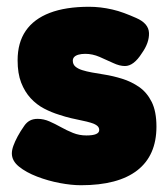

<svg xmlns="http://www.w3.org/2000/svg" viewBox="-20 -529 497 567"><path d="M219 18Q191 18 156.5 11.5Q122 5 89.5 -7.5Q57 -20 36 -37Q15 -54 15 -76Q15 -86 19.5 -98.5Q24 -111 32 -126Q40 -141 52 -158Q59 -168 68.5 -173Q78 -178 91 -178Q109 -178 126 -170.5Q143 -163 160 -153.5Q177 -144 195.5 -136.5Q214 -129 235 -129Q254 -129 263.5 -133Q273 -137 273 -145Q273 -153 266.5 -158Q260 -163 248.5 -166.5Q237 -170 222 -173Q207 -176 190 -180Q173 -184 155 -190Q132 -197 110 -208.5Q88 -220 70.5 -239Q53 -258 42.5 -285Q32 -312 32 -351Q32 -403 56 -438Q80 -473 127 -491Q174 -509 243 -509Q260 -509 277 -507Q294 -505 311.5 -501Q329 -497 346.5 -490.5Q364 -484 382 -476Q419 -460 420 -431.5Q421 -403 399 -372Q387 -353 374.5 -343.5Q362 -334 349 -334Q333 -334 314 -343Q295 -352 274 -361Q253 -370 232 -370Q220 -370 211.5 -367.5Q203 -365 199 -360.5Q195 -356 195 -350Q195 -339 202.5 -332.5Q210 -326 222.5 -322Q235 -318 251.5 -315Q268 -312 287 -309Q313 -305 340.5 -296.5Q368 -288 391 -272Q414 -256 428 -228Q442 -200 442 -155Q442 -70 385.5 -26Q329 18 219 18Z"/></svg>

Font: Fredoka Light
Style: Regular
Weight: 300
Designer: Ben Nathan
Foundry: Milena B. Brandão, Ben Nathan
Version: Version 2.001